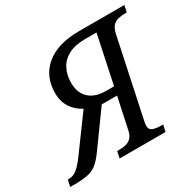

<svg xmlns="http://www.w3.org/2000/svg" viewBox="-210 -882 1065 1050"><g transform="rotate(-30 322.0 -357.0)"><path d="M-55 0 -46 -42H-38Q-19 -42 -2.5 -51Q14 -60 31 -78Q48 -96 67 -122L234 -350L257 -321Q204 -335 167 -378Q130 -421 130 -485Q130 -538 148.5 -580Q167 -622 203 -652Q239 -682 291 -698Q343 -714 410 -714H699L690 -672H677Q655 -672 635 -667Q615 -662 601 -647Q587 -632 580 -600L476 -110Q475 -104 473.5 -95.5Q472 -87 472 -82Q472 -57 492.5 -49.5Q513 -42 544 -42H556L547 0H257L266 -42H279Q301 -42 320.5 -46.5Q340 -51 354.5 -65.5Q369 -80 375 -109L417 -305H293L339 -331L165 -90Q138 -53 114 -33.5Q90 -14 56 -7Q22 0 -35 0ZM378 -357H428L492 -660H420Q356 -660 314.5 -638Q273 -616 253.5 -577.5Q234 -539 234 -490Q234 -427 271.5 -392Q309 -357 378 -357Z"/></g></svg>

Font: Noto Serif
Style: Italic
Weight: 400
Italic angle: -12°
Designer: Monotype Design Team
Foundry: Monotype Imaging Inc.
Version: Version 2.013